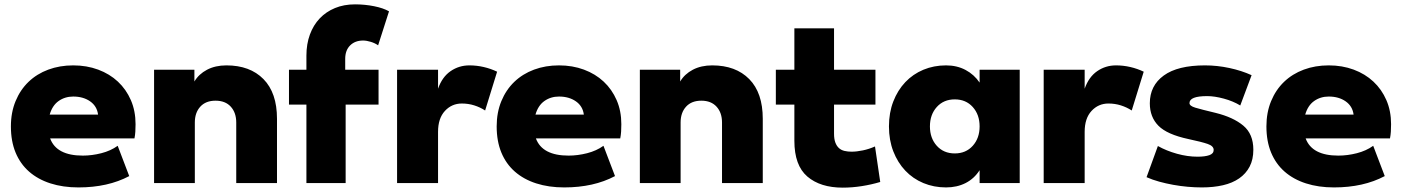

<svg xmlns="http://www.w3.org/2000/svg" viewBox="-20 -790 6433 881"><path d="M30 -210Q30 -274 51.5 -326Q73 -378 111 -414.5Q149 -451 201.5 -470.5Q254 -490 316 -490Q378 -490 430.5 -470.5Q483 -451 521 -415.5Q559 -380 580.5 -330.5Q602 -281 602 -220Q602 -202 601 -186Q600 -170 597 -155H210Q239 -76 360 -76Q402 -76 445 -87Q488 -98 520 -121L573 18Q475 70 340 70Q269 70 211.5 51.5Q154 33 113.5 -2.5Q73 -38 51.5 -90Q30 -142 30 -210ZM430 -264Q425 -303 393.5 -325Q362 -347 316 -347Q278 -347 249 -326.5Q220 -306 208 -264Z M1064 50V-228Q1064 -273 1039 -300.5Q1014 -328 969 -328Q924 -328 899 -300.5Q874 -273 874 -228V50H687V-470H872V-416Q892 -450 930 -470Q968 -490 1019 -490Q1127 -490 1189 -427Q1251 -364 1251 -245V50Z M1566 -310V50H1386V-310H1306V-470H1386V-535Q1386 -588 1402 -631.5Q1418 -675 1447 -705.5Q1476 -736 1517 -753Q1558 -770 1609 -770Q1654 -770 1696.5 -761.5Q1739 -753 1765 -738L1715 -582Q1701 -592 1681.5 -598Q1662 -604 1646 -604Q1609 -604 1586.5 -581.5Q1564 -559 1564 -520V-470H1717V-310Z M2206 -283Q2183 -298 2156 -306.5Q2129 -315 2099 -315Q2053 -315 2021.5 -281Q1990 -247 1990 -185V50H1802V-470H1990V-383Q2009 -437 2047.5 -463.5Q2086 -490 2134 -490Q2167 -490 2199.5 -482.5Q2232 -475 2261 -461Z M2259 -210Q2259 -274 2280.5 -326Q2302 -378 2340 -414.5Q2378 -451 2430.5 -470.5Q2483 -490 2545 -490Q2607 -490 2659.5 -470.5Q2712 -451 2750 -415.5Q2788 -380 2809.5 -330.5Q2831 -281 2831 -220Q2831 -202 2830 -186Q2829 -170 2826 -155H2439Q2468 -76 2589 -76Q2631 -76 2674 -87Q2717 -98 2749 -121L2802 18Q2704 70 2569 70Q2498 70 2440.5 51.5Q2383 33 2342.5 -2.5Q2302 -38 2280.5 -90Q2259 -142 2259 -210ZM2659 -264Q2654 -303 2622.5 -325Q2591 -347 2545 -347Q2507 -347 2478 -326.5Q2449 -306 2437 -264Z M3293 50V-228Q3293 -273 3268 -300.5Q3243 -328 3198 -328Q3153 -328 3128 -300.5Q3103 -273 3103 -228V50H2916V-470H3101V-416Q3121 -450 3159 -470Q3197 -490 3248 -490Q3356 -490 3418 -427Q3480 -364 3480 -245V50Z M3997 -310H3807V-177Q3807 -152 3813 -136Q3819 -120 3829.5 -110.5Q3840 -101 3855 -97.5Q3870 -94 3887 -94Q3911 -94 3939.5 -100Q3968 -106 3995 -118L4019 45Q3979 57 3934.5 64Q3890 71 3847 71Q3744 71 3684.5 20Q3625 -31 3625 -144V-310H3540V-470H3625V-660H3807V-470H3997Z M4059 -210Q4059 -273 4079 -324.5Q4099 -376 4134 -413Q4169 -450 4217 -470Q4265 -490 4321 -490Q4371 -490 4410.5 -469Q4450 -448 4475 -411V-470H4659V50H4475V-9Q4450 30 4410.5 50Q4371 70 4321 70Q4265 70 4217 50Q4169 30 4134 -7Q4099 -44 4079 -95.5Q4059 -147 4059 -210ZM4247 -210Q4247 -156 4278.5 -121Q4310 -86 4361 -86Q4412 -86 4443.5 -121Q4475 -156 4475 -210Q4475 -264 4443.5 -299Q4412 -334 4361 -334Q4310 -334 4278.5 -299Q4247 -264 4247 -210Z M5173 -283Q5150 -298 5123 -306.5Q5096 -315 5066 -315Q5020 -315 4988.5 -281Q4957 -247 4957 -185V50H4769V-470H4957V-383Q4976 -437 5014.5 -463.5Q5053 -490 5101 -490Q5134 -490 5166.5 -482.5Q5199 -475 5228 -461Z M5256 -316Q5256 -397 5320 -443.5Q5384 -490 5509 -490Q5565 -490 5621 -478Q5677 -466 5723 -445L5671 -306Q5638 -326 5595.5 -337.5Q5553 -349 5519 -349Q5438 -349 5438 -317Q5438 -304 5464.5 -296Q5491 -288 5558 -272Q5639 -252 5685 -213.5Q5731 -175 5731 -103Q5731 -58 5714 -25.5Q5697 7 5666 28.5Q5635 50 5591.5 60Q5548 70 5495 70Q5463 70 5429.5 67Q5396 64 5363 58Q5330 52 5299 43.5Q5268 35 5241 23L5293 -120Q5332 -98 5380.5 -84.5Q5429 -71 5475 -71Q5509 -71 5529 -78Q5549 -85 5549 -102Q5549 -120 5521.5 -129.5Q5494 -139 5433 -152Q5335 -173 5295.5 -213Q5256 -253 5256 -316Z M5791 -210Q5791 -274 5812.5 -326Q5834 -378 5872 -414.5Q5910 -451 5962.5 -470.5Q6015 -490 6077 -490Q6139 -490 6191.5 -470.5Q6244 -451 6282 -415.5Q6320 -380 6341.5 -330.5Q6363 -281 6363 -220Q6363 -202 6362 -186Q6361 -170 6358 -155H5971Q6000 -76 6121 -76Q6163 -76 6206 -87Q6249 -98 6281 -121L6334 18Q6236 70 6101 70Q6030 70 5972.5 51.5Q5915 33 5874.5 -2.5Q5834 -38 5812.5 -90Q5791 -142 5791 -210ZM6191 -264Q6186 -303 6154.5 -325Q6123 -347 6077 -347Q6039 -347 6010 -326.5Q5981 -306 5969 -264Z"/></svg>

Font: OA Gothic ExtraBold
Style: Regular
Weight: 800
Designer: Choi Chi-young, Lee Jaesang, Lee Juhyun, Han Dohee
Foundry: DDUNGSANG CORP.
Version: Version 1.000;Build 20210203